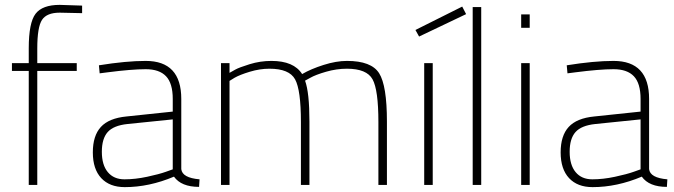

<svg xmlns="http://www.w3.org/2000/svg" viewBox="-20 -759 2768 788"><path d="M133 -468V0H98V-468H29V-500H98V-561Q98 -666 126 -702.5Q154 -739 225 -739L317 -736V-705Q253 -707 225 -707Q172 -707 152.5 -677.5Q133 -648 133 -560V-500H295V-468Z M724 -353V-65Q728 -29 799 -23L797 8Q724 8 694 -34Q592 9 492 9Q430 9 395.5 -28Q361 -65 361 -133.5Q361 -202 394 -238Q427 -274 499 -281L689 -301V-353Q689 -417 661.5 -446Q634 -475 578 -475Q521 -475 420 -462L389 -458L386 -491Q498 -509 578 -509Q724 -509 724 -353ZM503 -250Q446 -244 422 -217Q398 -190 398 -136Q398 -82 422.5 -52.5Q447 -23 491 -23Q535 -23 584 -33.5Q633 -44 661 -54L689 -64V-269Z M922 0H887V-500H922V-460Q931 -465 946 -473.5Q961 -482 1004.5 -495.5Q1048 -509 1094 -509Q1186 -509 1220 -455Q1256 -476 1308 -492.5Q1360 -509 1404 -509Q1504 -509 1536 -458.5Q1568 -408 1568 -260V0H1533V-258Q1533 -390 1509 -433.5Q1485 -477 1404 -477Q1361 -477 1318 -464.5Q1275 -452 1254 -440L1232 -428Q1250 -379 1250 -260V0H1215V-258Q1215 -390 1191 -433.5Q1167 -477 1086 -477Q1046 -477 1005 -464.5Q964 -452 943 -440L922 -427Z M1685 -636 1877 -732 1893 -701 1700 -609ZM1721 -500H1756V0H1721Z M1920 0V-730H1955V0Z M2119 0V-500H2154V0ZM2119 -645V-700H2154V-645Z M2644 -353V-65Q2648 -29 2719 -23L2717 8Q2644 8 2614 -34Q2512 9 2412 9Q2350 9 2315.5 -28Q2281 -65 2281 -133.5Q2281 -202 2314 -238Q2347 -274 2419 -281L2609 -301V-353Q2609 -417 2581.5 -446Q2554 -475 2498 -475Q2441 -475 2340 -462L2309 -458L2306 -491Q2418 -509 2498 -509Q2644 -509 2644 -353ZM2423 -250Q2366 -244 2342 -217Q2318 -190 2318 -136Q2318 -82 2342.5 -52.5Q2367 -23 2411 -23Q2455 -23 2504 -33.5Q2553 -44 2581 -54L2609 -64V-269Z"/></svg>

Font: Titillium Web[RUS by Daymarius]
Style: Regular
Weight: 200
Designer: Cyrillization by Daymarius
Foundry: Cyrillization by Daymarius
Version: Version 1.002 September 11, 2018